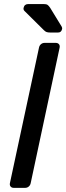

<svg xmlns="http://www.w3.org/2000/svg" viewBox="-20 -907 320 927"><path d="M46.6 0Q36.4 0 31.2 -6.4Q25.9 -12.7 27.9 -22.9L168.3 -677.1Q170.3 -687.3 177.8 -693.6Q185.3 -700 195.4 -700H249.1Q259.3 -700 264.6 -693.6Q269.9 -687.3 267.9 -677.1L128.2 -22.9Q126.2 -12.7 118.8 -6.4Q111.3 0 101.1 0ZM222.6 -750Q211.5 -750 205.2 -752.2Q198.9 -754.3 191.9 -761.3L98.4 -853.9Q91.9 -860.3 93.9 -869.1Q97.8 -887.5 116.9 -887.5H189.2Q203.4 -887.5 209.2 -883.7Q215 -879.9 222.2 -869.3L277.5 -779Q281.5 -772.4 279.5 -766Q275.7 -750 260.5 -750Z"/></svg>

Font: Rubik Light
Style: Italic
Weight: 300
Italic angle: -12°
Designer: Hubert and Fischer
Foundry: Hubert and Fischer
Version: Version 2.300;gftools[0.9.30]